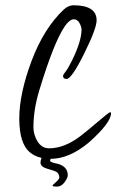

<svg xmlns="http://www.w3.org/2000/svg" viewBox="-20 -565 434 715"><path d="M228 -271C240.4 -271 262.1 -302.3 293.2 -365C324.3 -427.7 339.8 -469.1 339.8 -489.3C339.8 -526.7 310.9 -545.4 252.9 -545.4C240.9 -545.1 229.2 -539.9 217.8 -529.8C168 -482.9 127.8 -418.9 97.4 -337.6C67 -256.4 51.8 -185.1 51.8 -123.8C51.8 -62.4 64.6 -20.7 90.3 1.5C102.4 11.9 117.2 19 134.8 22.9C132.2 28.8 130.9 34.7 130.9 40.5C130.9 50.3 138.3 57.6 153.3 62.5C155.9 63.5 163.2 65.7 175 69.1C186.9 72.5 194.2 76.6 196.8 81.3C199.4 86 200.8 90.7 200.9 95.2C201.1 99.8 196.9 105.7 188.5 113C180 120.4 175.6 124.8 175.3 126.5C175.9 128.7 181.6 129.9 192.4 129.9C203.1 129.9 212.5 124.4 220.5 113.5C228.4 102.6 232.4 93.9 232.4 87.4C232.4 66.6 220.5 52.6 196.8 45.4L184.1 42.5C172.4 39.6 166.5 36.7 166.5 33.9C166.5 31.2 167.3 28.6 168.9 26.4H169.4C215 26.4 261.9 6.3 310.1 -33.7C365.4 -82.8 393.2 -119.3 393.6 -143.1C392.9 -145.7 391.9 -147.1 390.6 -147.5C387.7 -147.5 372.1 -135.3 343.8 -111.1C315.4 -86.8 294.6 -69.7 281.2 -59.6C240.9 -28.3 201.3 -12.7 162.6 -12.7C140.5 -12.7 123.9 -25.7 112.8 -51.8C107.3 -65.1 104.5 -78.1 104.5 -90.8C104.5 -134.8 111.7 -180.3 126 -227.5C162.1 -347 194 -427.1 221.7 -467.8C233.7 -484.7 244.9 -493.2 255.1 -493.2C265.4 -493.2 273.4 -486.3 279.3 -472.7C281.9 -466.5 283.4 -460.8 283.7 -455.6C283.7 -426.6 272 -388.2 248.5 -340.3C237.8 -318.8 229.6 -304.7 223.9 -297.9C218.2 -291 215.2 -285.8 214.8 -282.2C214.8 -274.7 219.2 -271 228 -271Z"/></svg>

Font: Kristi
Style: Medium
Weight: 400
Italic angle: -15°
Version: Version 1.003